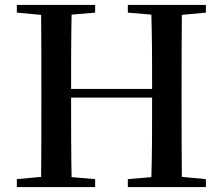

<svg xmlns="http://www.w3.org/2000/svg" viewBox="-20 -755 900 775"><path d="M496 -704 591 -696C594 -596 594 -497 594 -396H267C267 -497 267 -597 269 -696L364 -704V-735H48V-704L146 -695C147 -595 147 -495 147 -393V-342C147 -241 147 -140 146 -41L48 -32V0H364V-32L269 -40C267 -140 267 -241 267 -361H594C594 -241 594 -139 591 -40L496 -32V0H811V-32L714 -41C713 -141 713 -242 713 -342V-393C713 -494 713 -596 714 -695L811 -704V-735H496Z"/></svg>

Font: Noto Serif CJK KR SemiBold
Style: Regular
Weight: 600
Designer: Ryoko NISHIZUKA 西塚涼子 (kana & ideographs); Frank Grießhammer (Latin, Greek & Cyrillic); Wenlong ZHANG 张文龙 (bopomofo); San
Foundry: Adobe
Version: Version 2.001;hotconv 1.1.0;makeotfexe 2.6.0